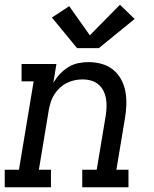

<svg xmlns="http://www.w3.org/2000/svg" viewBox="-30 -790 650 810"><path d="M-10 0V-74H50L112 -447H61V-520H208L195 -441Q207 -461 223 -478Q239 -495 258.5 -507Q278 -519 300 -523.5Q322 -528 344 -528Q372 -528 399 -520.5Q426 -513 447 -496Q468 -479 481 -455Q494 -431 499 -404Q504 -377 503 -348Q502 -319 497 -290L461 -74H512V0H317V-74H378L416 -302Q419 -321 419.5 -339Q420 -357 417 -374.5Q414 -392 406 -407.5Q398 -423 385 -434Q372 -445 354.5 -450Q337 -455 319 -455Q302 -455 285 -451.5Q268 -448 252 -440Q236 -432 222.5 -419.5Q209 -407 199.5 -392Q190 -377 184.5 -360.5Q179 -344 176 -327L134 -74H185V0ZM295 -587 189 -716 262 -764 349 -641 476 -770 538 -710 387 -587Z"/></svg>

Font: Iosevka Etoile Oblique
Style: Regular
Weight: 400
Italic angle: -9°
Designer: Belleve Invis
Foundry: Belleve Invis
Version: Version 15.5.2; ttfautohint (v1.8.4)